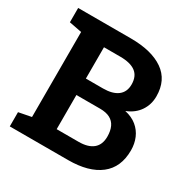

<svg xmlns="http://www.w3.org/2000/svg" viewBox="-161 -855 978 998"><g transform="rotate(30 328.0 -355.5)"><path d="M27.3 0V-85.4L103 -100.1V-610.4L27.3 -625V-710.9H103H343.3Q468.8 -710.9 539.1 -662.1Q609.4 -613.3 609.4 -516.1Q609.4 -466.8 583.3 -428Q557.1 -389.2 507.3 -369.6Q549.8 -360.4 578.4 -336.9Q606.9 -313.5 621.1 -280Q635.3 -246.6 635.3 -207Q635.3 -105 567.9 -52.5Q500.5 0 377 0ZM245.6 -109.4H377Q433.6 -109.4 463.4 -134Q493.2 -158.7 493.2 -207Q493.2 -242.2 481.9 -266.1Q470.7 -290 447.5 -302.2Q424.3 -314.5 387.7 -314.5H245.6ZM245.6 -413.1H348.1Q405.3 -413.1 436 -436.5Q466.8 -460 466.8 -504.9Q466.8 -554.2 435.8 -577.6Q404.8 -601.1 343.3 -601.1H245.6Z"/></g></svg>

Font: Roboto Slab LO
Style: Bold
Weight: 700
Designer: Google
Version: Version 2.000